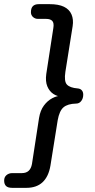

<svg xmlns="http://www.w3.org/2000/svg" viewBox="-78 -725 459 925"><path d="M-19 180Q-40 180 -49 171Q-58 162 -58 145Q-58 128 -46.5 118.5Q-35 109 -19 109H27Q48 109 60 98Q72 87 76 65L110 -156Q116 -193 133.5 -216.5Q151 -240 174 -252Q197 -264 218 -264V-260Q198 -260 179 -272.5Q160 -285 150 -309Q140 -333 145 -369L179 -590Q183 -614 174 -624Q165 -634 144 -634H105Q91 -634 81 -643Q71 -652 71 -666Q71 -686 80.5 -695.5Q90 -705 109 -705H161Q204 -705 230 -692.5Q256 -680 266.5 -655.5Q277 -631 272 -599L237 -379Q230 -333 244.5 -317.5Q259 -302 296 -299Q309 -298 316 -290Q323 -282 323 -269Q323 -251 313.5 -238.5Q304 -226 289 -226Q248 -225 228 -208Q208 -191 200 -146L165 73Q156 126 127 153Q98 180 49 180Z"/></svg>

Font: Nunito ExtraLight Medium
Style: Italic
Weight: 500
Italic angle: -9°
Version: Version 3.602